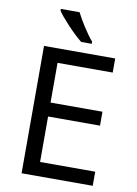

<svg xmlns="http://www.w3.org/2000/svg" viewBox="-100 -995 756 1060"><g transform="rotate(10 278.0 -465.5)"><path d="M496.1 0H97.2V-713.9H496.1V-634.8H187V-412.1H478V-334H187V-79.1H496.1ZM354.5 -771H295.4Q258.8 -800.3 215.1 -846.9Q171.4 -893.6 153.3 -920.9V-931.2H258.3Q273.9 -898.9 302.7 -854.2Q331.5 -809.6 354.5 -783.2Z"/></g></svg>

Font: NotoSans
Style: Regular
Weight: 400
Designer: Monotype Design team
Foundry: Monotype Imaging Inc.
Version: Version 1.04; ttfautohint (v1.4.1)